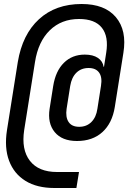

<svg xmlns="http://www.w3.org/2000/svg" viewBox="-20 -760 641 960"><path d="M252 180Q165 180 107.5 144.5Q50 109 25.5 44Q1 -21 15 -110L69 -450Q92 -588 175 -664Q258 -740 388 -740Q504 -740 559.5 -674Q615 -608 597 -496L554 -225Q541 -144 492 -99.5Q443 -55 365 -55Q290 -55 253.5 -99.5Q217 -144 228 -216L246 -330Q258 -405 299.5 -446Q341 -487 404 -487Q445 -487 469.5 -470.5Q494 -454 498 -426H500L511 -496Q524 -577 489.5 -621Q455 -665 375 -665Q287 -665 229 -608.5Q171 -552 155 -450L101 -110Q86 -12 129.5 44Q173 100 265 100H375L362 180ZM376 -126Q413 -126 437 -150Q461 -174 467 -216L485 -331Q492 -374 475.5 -397Q459 -420 423 -420Q386 -420 362 -396.5Q338 -373 331 -330L313 -216Q307 -174 323 -150Q339 -126 376 -126Z"/></svg>

Font: JetBrains Mono NL Medium
Style: Italic
Weight: 500
Italic angle: -9°
Monospace: yes
Designer: Philipp Nurullin, Konstantin Bulenkov
Foundry: JetBrains
Version: Version 2.305; ttfautohint (v1.8.4.7-5d5b)